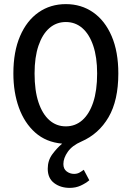

<svg xmlns="http://www.w3.org/2000/svg" viewBox="-20 -687 640 933"><path d="M319 226Q274 226 243 202.5Q212 179 212 133Q212 93 234 63Q256 33 282 11Q204 4 151.5 -42.5Q99 -89 72 -163.5Q45 -238 45 -330Q45 -436 77.5 -511.5Q110 -587 167.5 -627Q225 -667 300 -667Q375 -667 432.5 -627Q490 -587 522.5 -511.5Q555 -436 555 -330Q555 -199 507.5 -117.5Q460 -36 375 1Q331 20 309.5 50.5Q288 81 288 110Q288 134 304 146Q320 158 340 158Q355 158 366.5 151.5Q378 145 387 138L414 189Q396 204 372 215Q348 226 319 226ZM300 -73Q346 -73 380 -103Q414 -133 433 -190Q452 -247 452 -330Q452 -409 433 -465Q414 -521 380 -550.5Q346 -580 300 -580Q254 -580 220 -550.5Q186 -521 167 -465Q148 -409 148 -330Q148 -247 167 -190Q186 -133 220 -103Q254 -73 300 -73Z"/></svg>

Font: Source Code Pro ExtraLight Medium
Style: Regular
Weight: 500
Monospace: yes
Version: Version 1.018;hotconv 1.0.116;makeotfexe 2.5.65601